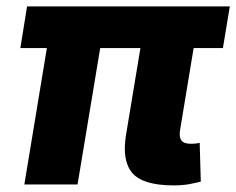

<svg xmlns="http://www.w3.org/2000/svg" viewBox="-20 -562 720 585"><path d="M509.8 2.9Q416.5 2.9 383.8 -34.2Q351.1 -71.3 363.8 -149.9L423.3 -508.8H585.4L528.8 -166.5Q524.9 -145 532.5 -134.5Q540 -124 560.5 -124Q570.8 -124 577.4 -124.8Q584 -125.5 588.4 -127L591.8 -8.8Q579.6 -5.4 558.1 -1.2Q536.6 2.9 509.8 2.9ZM54.2 0 138.2 -508.8H300.8L216.3 0ZM42 -415.5 62.5 -542.5H680.2L659.2 -415.5Z"/></svg>

Font: Inter 16pt ExtraBold
Style: Italic
Weight: 800
Italic angle: -9.3988°
Version: Version 4.001;git-66647c0bb